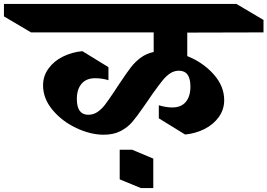

<svg xmlns="http://www.w3.org/2000/svg" viewBox="-146 -806 1354 972"><path d="M802 -522Q882 -490 935.5 -430Q989 -370 989 -299Q989 -252 962 -214Q935 -176 889.5 -153Q844 -130 791 -125L658 -207V-273Q695 -262 726 -262Q771 -262 794.5 -290Q818 -318 818 -368Q818 -448 760 -448Q736 -448 716 -435Q696 -422 678 -400Q660 -378 627 -332Q614 -312 603 -297L580 -264Q547 -216 523.5 -188.5Q500 -161 464.5 -142.5Q429 -124 379 -124Q312 -124 240 -158Q168 -192 120 -249.5Q72 -307 72 -374Q72 -421 99.5 -459Q127 -497 172.5 -519.5Q218 -542 271 -547L403 -466V-400Q371 -410 335 -410Q291 -410 267 -382Q243 -354 243 -305Q243 -225 301 -225Q327 -225 348 -239.5Q369 -254 386.5 -277Q404 -300 434 -345L449 -368L461 -386Q495 -437 516.5 -465Q538 -493 566.5 -514Q595 -535 632 -543V-642H11L-126 -723V-786H1051L1188 -705V-642L802 -641ZM630 146H567L460 102V-48H523L630 -3Z"/></svg>

Font: Inknut Antiqua
Style: Bold
Weight: 700
Designer: Claus Eggers Sørensen
Foundry: Claus Eggers Sørensen
Version: Version 1.003; ttfautohint (v1.8.2) -l 8 -r 50 -G 200 -x 14 